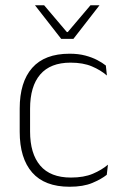

<svg xmlns="http://www.w3.org/2000/svg" viewBox="-20 -701 469 731"><path d="M245 10Q150 10 102.5 -44.2Q55 -98.5 55 -199.5V-287.5Q55 -388.5 102.5 -442.5Q150 -496.5 245 -496.5Q278.5 -496.5 304.8 -489.5Q331 -482.5 350.5 -472.2Q370 -462 383 -451.5L387 -413.5Q363.5 -434 330 -448.2Q296.5 -462.5 248.5 -462.5Q172 -462.5 133.2 -417.5Q94.5 -372.5 94.5 -287V-200.5Q94.5 -116 133.2 -70.5Q172 -25 250 -25Q299.5 -25 333.5 -39.5Q367.5 -54 391 -74L386.5 -35.5Q366 -19 331.5 -4.5Q297 10 245 10ZM213 -553 113.5 -680.5V-681H148L234.5 -579H238L324.5 -681H358.5V-680.5L259.5 -553Z"/></svg>

Font: Anek Latin ExtraLight
Style: Regular
Weight: 250
Designer: Yesha Goshar
Foundry: Ek Type
Version: Version 1.003